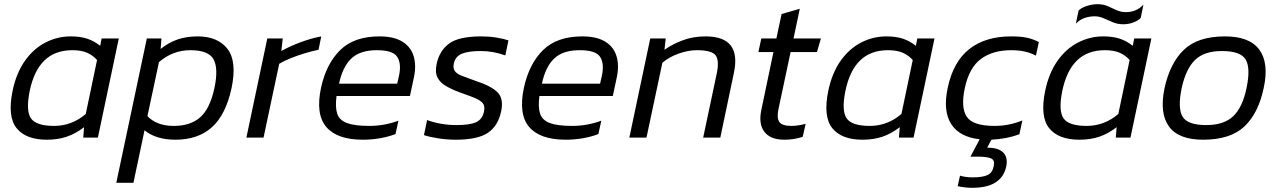

<svg xmlns="http://www.w3.org/2000/svg" viewBox="-20 -658 6119 918"><path d="M204 10Q104 10 59.5 -45Q15 -100 40 -223Q58 -309 99 -367Q140 -425 197 -454.5Q254 -484 318 -484Q364 -484 397 -473Q430 -462 459 -439L466 -474H548L448 0H378L382 -50Q342 -19 299.5 -4.5Q257 10 204 10ZM239 -56Q280 -56 318 -70Q356 -84 390 -113L444 -371Q425 -393 397 -405.5Q369 -418 326 -418Q243 -418 192.5 -369Q142 -320 122 -223Q103 -130 127.5 -93Q152 -56 239 -56Z M536 216 682 -474H752L748 -424Q787 -455 829.5 -469.5Q872 -484 925 -484Q1021 -484 1067.5 -424.5Q1114 -365 1087 -236Q1059 -108 992.5 -49Q926 10 819 10Q726 10 671 -35L618 216ZM811 -56Q891 -56 937.5 -97.5Q984 -139 1005 -236Q1025 -329 1001.5 -373.5Q978 -418 890 -418Q806 -418 740 -361L685 -103Q705 -81 736.5 -68.5Q768 -56 811 -56Z M1158 0 1258 -474H1332L1325 -414Q1366 -437 1417 -456Q1468 -475 1516 -484L1503 -420Q1473 -414 1438 -403.5Q1403 -393 1370.5 -380Q1338 -367 1315 -353L1240 0Z M1715 10Q1592 10 1540 -51Q1488 -112 1515 -239Q1540 -353 1606.5 -418.5Q1673 -484 1794 -484Q1864 -484 1904.5 -458.5Q1945 -433 1958 -388.5Q1971 -344 1959 -288L1940 -199H1589Q1582 -145 1592.5 -114Q1603 -83 1639.5 -69.5Q1676 -56 1745 -56Q1818 -56 1885 -81L1871 -17Q1837 -4 1797 3Q1757 10 1715 10ZM1601 -258H1879L1888 -297Q1900 -355 1879 -386.5Q1858 -418 1782 -418Q1701 -418 1659.5 -378Q1618 -338 1601 -258Z M2159 10Q2117 10 2075.5 3.5Q2034 -3 2007 -12L2022 -84Q2088 -60 2163 -60Q2226 -60 2256 -73.5Q2286 -87 2294 -124Q2300 -151 2288 -165Q2276 -179 2249 -190Q2222 -201 2179 -216Q2141 -230 2112.5 -246.5Q2084 -263 2071.5 -288Q2059 -313 2068 -354Q2082 -417 2128.5 -450.5Q2175 -484 2281 -484Q2319 -484 2353 -478.5Q2387 -473 2411 -465L2396 -393Q2338 -414 2279 -414Q2220 -414 2189 -401.5Q2158 -389 2150 -355Q2145 -332 2154.5 -318.5Q2164 -305 2188.5 -295.5Q2213 -286 2252 -272Q2329 -247 2359 -216.5Q2389 -186 2376 -125Q2361 -55 2312 -22.5Q2263 10 2159 10Z M2685 10Q2562 10 2510 -51Q2458 -112 2485 -239Q2510 -353 2576.5 -418.5Q2643 -484 2764 -484Q2834 -484 2874.5 -458.5Q2915 -433 2928 -388.5Q2941 -344 2929 -288L2910 -199H2559Q2552 -145 2562.5 -114Q2573 -83 2609.5 -69.5Q2646 -56 2715 -56Q2788 -56 2855 -81L2841 -17Q2807 -4 2767 3Q2727 10 2685 10ZM2571 -258H2849L2858 -297Q2870 -355 2849 -386.5Q2828 -418 2752 -418Q2671 -418 2629.5 -378Q2588 -338 2571 -258Z M2989 0 3089 -474H3163L3157 -420Q3197 -448 3246 -466Q3295 -484 3354 -484Q3526 -484 3489 -310L3424 0H3342L3407 -307Q3420 -369 3401.5 -393.5Q3383 -418 3312 -418Q3271 -418 3225.5 -402Q3180 -386 3147 -358L3071 0Z M3730 10Q3664 10 3635 -27.5Q3606 -65 3620 -132L3678 -409H3606L3620 -474H3692L3717 -591L3804 -616L3774 -474H3905L3886 -409H3760L3702 -136Q3693 -93 3706.5 -74.5Q3720 -56 3764 -56Q3778 -56 3796 -58.5Q3814 -61 3832 -66L3818 -4Q3778 10 3730 10Z M4104 10Q4004 10 3959.5 -45Q3915 -100 3940 -223Q3958 -309 3999 -367Q4040 -425 4097 -454.5Q4154 -484 4218 -484Q4264 -484 4297 -473Q4330 -462 4359 -439L4366 -474H4448L4348 0H4278L4282 -50Q4242 -19 4199.5 -4.5Q4157 10 4104 10ZM4139 -56Q4180 -56 4218 -70Q4256 -84 4290 -113L4344 -371Q4325 -393 4297 -405.5Q4269 -418 4226 -418Q4143 -418 4092.5 -369Q4042 -320 4022 -223Q4003 -130 4027.5 -93Q4052 -56 4139 -56Z M4627 240Q4611 240 4590.5 237.5Q4570 235 4559 232L4570 182Q4597 190 4631 190Q4678 190 4701.5 179Q4725 168 4731 137Q4738 108 4718.5 99.5Q4699 91 4657 91H4620L4664 8Q4567 -3 4527.5 -65.5Q4488 -128 4511 -237Q4537 -362 4614 -423Q4691 -484 4814 -484Q4861 -484 4890.5 -477.5Q4920 -471 4947 -457L4933 -392Q4909 -405 4880 -411.5Q4851 -418 4815 -418Q4727 -418 4670.5 -376.5Q4614 -335 4593 -237Q4573 -143 4602.5 -99.5Q4632 -56 4735 -56Q4804 -56 4868 -82L4854 -16Q4824 -5 4791 1.5Q4758 8 4720 10L4700 48Q4754 48 4777 71.5Q4800 95 4791 138Q4781 187 4741 213.5Q4701 240 4627 240Z M5350 -542Q5324 -542 5301 -551.5Q5278 -561 5257 -570.5Q5236 -580 5214 -580Q5190 -580 5167 -572.5Q5144 -565 5124 -545L5137 -608Q5152 -622 5178 -630Q5204 -638 5227 -638Q5255 -638 5276.5 -628.5Q5298 -619 5318.5 -609.5Q5339 -600 5363 -600Q5414 -600 5447 -636L5434 -572Q5421 -559 5398.5 -550.5Q5376 -542 5350 -542ZM5141 10Q5041 10 4996.5 -45Q4952 -100 4977 -223Q4995 -309 5036 -367Q5077 -425 5134 -454.5Q5191 -484 5255 -484Q5301 -484 5334 -473Q5367 -462 5396 -439L5403 -474H5485L5385 0H5315L5319 -50Q5279 -19 5236.5 -4.5Q5194 10 5141 10ZM5176 -56Q5217 -56 5255 -70Q5293 -84 5327 -113L5381 -371Q5362 -393 5334 -405.5Q5306 -418 5263 -418Q5180 -418 5129.5 -369Q5079 -320 5059 -223Q5040 -130 5064.5 -93Q5089 -56 5176 -56Z M5732 10Q5615 10 5569 -53.5Q5523 -117 5548 -237Q5574 -356 5640.5 -420Q5707 -484 5837 -484Q5955 -484 6001.5 -420Q6048 -356 6022 -237Q5997 -117 5930 -53.5Q5863 10 5732 10ZM5747 -60Q5832 -60 5876.5 -102.5Q5921 -145 5940 -237Q5960 -332 5936 -373Q5912 -414 5822 -414Q5738 -414 5694 -371.5Q5650 -329 5630 -237Q5610 -141 5634 -100.5Q5658 -60 5747 -60Z"/></svg>

Font: Kanit Light
Style: Italic
Weight: 300
Italic angle: -12°
Designer: Katatrad Team
Foundry: CadsonDemak
Version: Version 2.000; ttfautohint (v1.8.3)